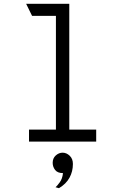

<svg xmlns="http://www.w3.org/2000/svg" viewBox="-20 -742 656 1006"><path d="M273 0V-688L343 -722V0ZM132 0V-63H484V0ZM148 -659 117 -722H343L306 -659ZM289 244 271 239Q278 233.5 292.5 214.2Q307 195 310 165Q281.5 165 268.8 148.5Q256 132 256 111Q256 87 272.2 72.5Q288.5 58 308 58Q328.5 58 345.2 74Q362 90 362 117Q362 156.5 344.2 189Q326.5 221.5 289 244Z"/></svg>

Font: Overpass Mono Light
Style: Regular
Weight: 300
Monospace: yes
Designer: Delve Withrington, Dave Bailey
Foundry: Delve Fonts LLC
Version: Version 4.000